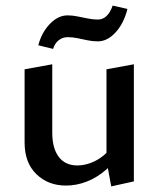

<svg xmlns="http://www.w3.org/2000/svg" viewBox="-20 -658 567 687"><path d="M216 6Q152 6 110 -35Q68 -76 68 -148V-410L167 -428V-183Q167 -128 190 -97Q213 -66 257 -66Q280 -66 304.5 -75Q329 -84 350.5 -101.5Q372 -119 386 -146L418 -122Q393 -80 360.5 -51.5Q328 -23 291 -8.5Q254 6 216 6ZM378 9 361 -83V-410L459 -428V-9ZM170 -483 117 -496Q129 -542 158.5 -572.5Q188 -603 222 -603Q238 -603 256 -599.5Q274 -596 293.5 -592Q313 -588 330 -588Q348 -588 361.5 -601Q375 -614 383 -638L436 -626Q423 -574 393.5 -542Q364 -510 330 -510Q311 -510 292.5 -514Q274 -518 256.5 -521.5Q239 -525 222 -525Q204 -525 190 -514Q176 -503 170 -483Z"/></svg>

Font: Ysabeau SemiBold
Style: Regular
Weight: 600
Designer: Christian Thalmann (Catharsis Fonts)
Version: Version 2.000;gftools[0.9.27.dev2+g8671c4b]